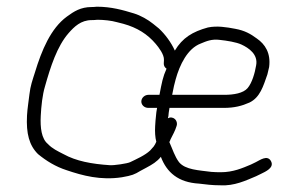

<svg xmlns="http://www.w3.org/2000/svg" viewBox="-20 -547 877 573"><path d="M493.8 -264C497.6 -284 501 -299.3 504.2 -310C516.2 -353.5 539.6 -402.2 578.9 -417C595.6 -424 612.1 -431.1 635.4 -428C656.8 -425.7 684.8 -421.4 700.7 -414C722.2 -404 750.8 -384.8 744.4 -352C740.6 -328.6 732.1 -299.5 718.9 -284C705.9 -268.7 677.1 -264 649.8 -264ZM481.2 -194C481.3 -196 481.7 -198 482.5 -200C482.8 -206 483.9 -214.3 485.8 -225H647.8C679.7 -225 702.2 -231 724.6 -241C756.3 -256.4 765.7 -289.9 778 -325C780.6 -336 780.6 -336 783.2 -347C788.6 -388.9 770.9 -415.2 746.6 -432C727.9 -445.9 710.2 -455.9 682.2 -461C656.7 -465.9 627.8 -470.7 600.4 -465C554.9 -452.5 524.6 -434.3 501.8 -396C490.6 -420.9 472.7 -444.7 454.2 -462L436.9 -476C421.9 -488.2 399.7 -500.9 379.6 -507C346.8 -517 312.2 -527 268.6 -527C263.3 -526.3 258.2 -526 253.6 -526C220.5 -526 200.7 -512.9 179.6 -497.5C131.3 -462.2 104.2 -396.5 84.3 -331C76.8 -307.2 70.8 -291.3 67.9 -266C65.7 -246.1 61.7 -223.3 60.6 -202C57.8 -148.8 67.1 -113 93.6 -87C117.7 -67.2 145.8 -49.6 179 -39C226.6 -22.9 280.1 -8.3 343.9 -18C374.5 -23.4 381.1 -26.2 398.9 -37L417.5 -47C434.2 -56 448.5 -64.4 460.1 -79C477.5 -32.7 511.8 -2.5 573.9 1C594.2 3.5 613.7 6 636.7 6C679.1 8.7 714.8 -8.7 744.1 -21L758.5 -28C772.1 -34.7 799.8 -46.4 788.5 -66.5C777.8 -85.6 755.6 -69 743.3 -63L728.9 -56C703.4 -45.3 675.9 -33 638.7 -33C629.4 -33 620.1 -33.3 610.8 -34C573.4 -39 533.3 -40 514.3 -63C501.1 -80.7 495.5 -100.6 485.4 -123C486.9 -125.7 488.1 -128.3 488.9 -131C495.9 -145.3 502.3 -155.6 507 -171C512.6 -187.6 496.1 -202.3 481.2 -194ZM453.8 -264H422.8C412.3 -264 402.4 -255.6 401.8 -245C401.3 -234.4 410.2 -225 422.8 -225H448.8C447 -215.7 446 -208.3 445.7 -203C444.5 -192.3 443.5 -181.3 443 -170C442.1 -154.5 442.9 -136.9 446.5 -124C444.3 -118.7 441.7 -114 438.8 -110L428.2 -98C412.7 -83.3 388.2 -72.7 368.3 -63C360 -58.9 319.4 -53 307.9 -54C253.3 -57.6 207.2 -66.2 169.6 -87C152 -96 136.1 -103.4 123.2 -117C103.6 -132.9 99.8 -166.2 101.6 -201C103.1 -230.6 106.6 -263.9 114.2 -289C130.7 -347.4 150.1 -408.7 185 -448.5C201.5 -467.2 221.4 -487 253.6 -487C258.9 -487 264.6 -487.3 270.6 -488C289.3 -488 312.8 -485.5 328.3 -481C336.1 -479 336.1 -479 348 -476C389.9 -464.4 420.3 -444.9 444.8 -416C453.5 -405.7 470.2 -384.3 469.3 -368L468.8 -358C468.5 -351.3 471.2 -346 477 -342C466 -317.8 462.8 -300 455.9 -264Z"/></svg>

Font: Just Breathe
Style: Obl1
Weight: 400
Foundry: Cannot Into Space Fonts
Version: Version 0.72